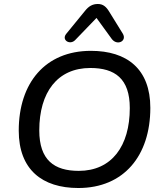

<svg xmlns="http://www.w3.org/2000/svg" viewBox="-20 -934 813 963"><path d="M373 9C601 9 734 -153 734 -393C734 -588 617 -679 436 -679C207 -679 74 -518 74 -279C74 -83 192 9 373 9ZM375 -77C252 -77 177 -131 177 -280C177 -471 268 -593 433 -593C556 -593 631 -540 631 -392C631 -201 540 -77 375 -77ZM357 -733 464 -844 541 -738C568 -703 618 -728 596 -765L528 -875C513 -900 497 -914 471 -914C444 -914 425 -903 406 -879L312 -764C287 -733 331 -706 357 -733Z"/></svg>

Font: SN Pro Medium
Style: Italic
Weight: 400
Italic angle: -9°
Designer: Tobias Whetton
Foundry: Supernotes
Version: Version 1.001;Glyphs 3.2 (3249)